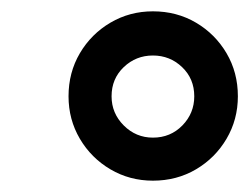

<svg xmlns="http://www.w3.org/2000/svg" viewBox="-20 -718 440 339"><path d="M250 -399Q209 -399 175 -419Q141 -439 121 -473Q101 -507 101 -548Q101 -590 121 -624Q141 -658 175 -678Q209 -698 250 -698Q292 -698 326 -678Q360 -658 380 -624Q400 -590 400 -548Q400 -507 380 -473Q360 -439 326 -419Q292 -399 250 -399ZM250 -475Q281 -475 302 -496.5Q323 -518 323 -548Q323 -579 301.5 -599.5Q280 -620 250 -620Q220 -620 198.5 -599.5Q177 -579 177 -548Q177 -518 198.5 -496.5Q220 -475 250 -475Z"/></svg>

Font: Archivo SemiBold
Style: Bold Italic
Weight: 700
Italic angle: -10°
Version: Version 2.001